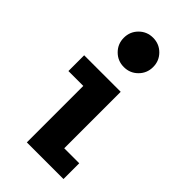

<svg xmlns="http://www.w3.org/2000/svg" viewBox="-245 -870 940 940"><g transform="rotate(45 225.0 -400.0)"><path d="M221.1 -596.4Q178.6 -596.4 149.1 -626Q119.6 -655.5 119.6 -698Q119.6 -740.6 149.1 -770.1Q178.6 -799.6 221.1 -799.6Q263.7 -799.6 293.2 -770.1Q322.7 -740.6 322.7 -698Q322.7 -655.5 293.2 -626Q263.7 -596.4 221.1 -596.4ZM296 -109.1H399.9V0H146.1V-390.9H43.1V-500H296Z"/></g></svg>

Font: League Mono Thin Condensed
Style: Regular
Weight: 100
Width: 1
Designer: Tyler Finck
Foundry: The League of Moveable Type / Tyler Finck
Version: Version 2.300;RELEASE